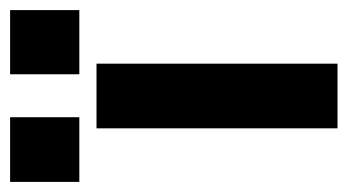

<svg xmlns="http://www.w3.org/2000/svg" viewBox="-194 -503 688 380"><g transform="rotate(-90 150.0 -313.0)"><path d="M86 11V-466H214V11ZM-20 -500V-637H108V-500ZM193 -500V-637H320V-500Z"/></g></svg>

Font: Pixelify Sans
Style: Bold
Weight: 700
Designer: Stefie Justprince
Foundry: Typecalism Foundryline
Version: Version 1.000